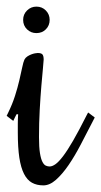

<svg xmlns="http://www.w3.org/2000/svg" viewBox="-25 -560 306 580"><path d="M24.9 -214.8 20 -205.1 15.1 -194.8 -4.9 -210 0 -220.2Q12.2 -245.1 20.3 -270.3Q28.3 -295.4 33.4 -317.4Q38.6 -339.4 42 -356Q45.4 -372.6 48.8 -379.9Q51.8 -385.7 57.4 -389.4Q63 -393.1 69.1 -395.5Q75.2 -397.9 80.8 -398.9Q86.4 -399.9 88.9 -399.9Q99.6 -399.9 103.3 -395.5Q106.9 -391.1 106.9 -379.9Q106.9 -374.5 104.7 -353.3Q102.5 -332 99.9 -300Q97.2 -268.1 95 -228.3Q92.8 -188.5 92.8 -146Q92.8 -115.2 95.7 -97.4Q98.6 -79.6 103.3 -70.8Q107.9 -62 113.5 -59.6Q119.1 -57.1 125 -57.1Q132.8 -57.1 142.6 -64Q152.3 -70.8 165.5 -88.1Q178.7 -105.5 195.8 -135Q212.9 -164.6 235.8 -210L241.2 -220.2L261.2 -205.1L255.9 -194.8Q237.3 -158.7 219 -123.5Q200.7 -88.4 181.9 -61Q163.1 -33.7 144 -16.8Q125 0 106 0Q85.9 0 71.5 -8.1Q57.1 -16.1 47.6 -34.7Q38.1 -53.2 33.4 -83.7Q28.8 -114.3 28.8 -159.2Q28.8 -171.9 28.8 -185.8Q28.8 -199.7 29.8 -214.8ZM125 -500Q125 -482.9 113.5 -471.4Q102.1 -460 85 -460Q68.4 -460 56.6 -471.4Q44.9 -482.9 44.9 -500Q44.9 -516.6 56.6 -528.3Q68.4 -540 85 -540Q102.1 -540 113.5 -528.3Q125 -516.6 125 -500Z"/></svg>

Font: Rochester
Style: Regular
Weight: 400
Version: Version 1.006